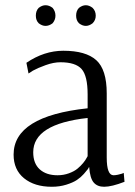

<svg xmlns="http://www.w3.org/2000/svg" viewBox="-20 -704 517 734"><path d="M154 -605Q141 -605 128 -615Q117 -626 117 -644Q117 -663 128 -674Q141 -684 154 -684Q168 -684 181 -674Q192 -661 192 -644Q192 -628 181 -615Q168 -605 154 -605ZM282 -615Q271 -626 271 -644Q271 -663 282 -674Q295 -684 308 -684Q321 -684 334 -674Q346 -662 346 -644Q346 -627 334 -615Q321 -605 308 -605Q295 -605 282 -615ZM178 10Q112 10 72 -22.5Q32 -55 32 -113Q32 -260 315 -290V-343Q315 -414 292 -440Q269 -466 211 -466Q185 -466 154.5 -455Q124 -444 106 -434L89 -423L81 -464Q149 -510 222 -510Q308 -510 348 -474Q388 -438 388 -347V-102Q388 -34 414 -34Q421 -34 430.5 -36Q440 -38 446 -40L453 -43L456 -9Q407 10 378 10Q352 10 338 -6.5Q324 -23 321 -65H320Q319 -62 315.5 -57Q312 -52 300.5 -39Q289 -26 274 -16Q259 -6 233.5 2Q208 10 178 10ZM200 -34Q223 -34 243.5 -41.5Q264 -49 276.5 -59.5Q289 -70 298 -81Q307 -92 311 -100L315 -107V-253Q107 -230 107 -122Q107 -79 132 -56.5Q157 -34 200 -34Z"/></svg>

Font: Arsenal
Style: Regular
Weight: 400
Designer: Andrij Shevchenko
Foundry: Stairsfor
Version: Version 2.001;PS 002.001;hotconv 1.0.88;makeotf.lib2.5.64775